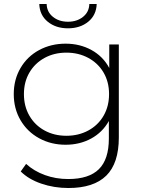

<svg xmlns="http://www.w3.org/2000/svg" viewBox="-20 -745 722 963"><path d="M576 -522V-56Q576 74 513 136Q450 198 323 198Q251 198 187 176Q123 154 84 115L111 77Q150 113 205 133Q260 153 322 153Q426 153 476 103.5Q526 54 526 -50V-138Q494 -81 437 -50Q380 -19 309 -19Q236 -19 176.5 -51.5Q117 -84 83 -142Q49 -200 49 -273Q49 -346 83 -404Q117 -462 176.5 -494Q236 -526 309 -526Q381 -526 439 -494Q497 -462 528 -404V-522ZM527 -273Q527 -334 499.5 -381Q472 -428 423 -454.5Q374 -481 313 -481Q252 -481 203.5 -454.5Q155 -428 127.5 -381Q100 -334 100 -273Q100 -212 127.5 -164.5Q155 -117 203.5 -90.5Q252 -64 313 -64Q374 -64 423 -90.5Q472 -117 499.5 -164.5Q527 -212 527 -273ZM177 -725H214Q215 -685 245.5 -660.5Q276 -636 321 -636Q366 -636 396.5 -660.5Q427 -685 428 -725H465Q463 -669 422.5 -636Q382 -603 321 -603Q260 -603 219.5 -636Q179 -669 177 -725Z"/></svg>

Font: Montserrat Alternates Light
Style: Regular
Weight: 300
Designer: Julieta Ulanovsky
Foundry: Julieta Ulanovsky
Version: Version 7.200